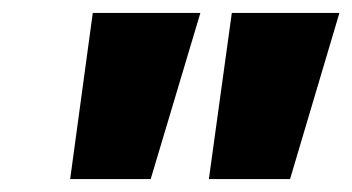

<svg xmlns="http://www.w3.org/2000/svg" viewBox="-20 -734 547 298"><path d="M304.2 -456.1 339.8 -713.9H506.8L430.2 -456.1ZM88.9 -456.1 124 -713.9H291L213.9 -456.1Z"/></svg>

Font: Open Sans ExtraBold
Style: Italic
Weight: 800
Italic angle: -12°
Designer: Monotype Design Team
Foundry: Monotype Imaging Inc.
Version: Version 3.000; ttfautohint (v1.8.4)